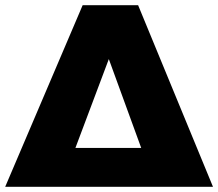

<svg xmlns="http://www.w3.org/2000/svg" viewBox="-28 -721 842 741"><path d="M505 -701 794 0H-8L291 -701ZM263 -150H517L392 -493Z"/></svg>

Font: Gontserrat ExtraBold
Style: Regular
Weight: 800
Designer: Julieta Ulanovsky
Foundry: Julieta Ulanovsky
Version: Version 6.001